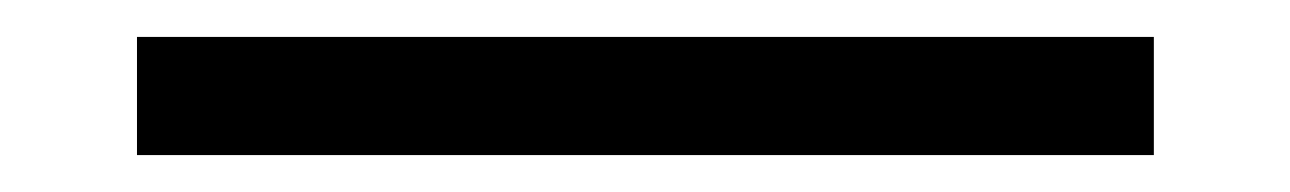

<svg xmlns="http://www.w3.org/2000/svg" viewBox="-20 -20 699 104"><path d="M605 0V64H54.2V0Z"/></svg>

Font: Junction Regular
Style: Regular
Weight: 500
Designer: Caroline Hadilaksono
Foundry: Caroline Hadilaksono
Version: Version 1.056